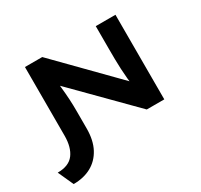

<svg xmlns="http://www.w3.org/2000/svg" viewBox="-196 -937 1442 1376"><g transform="rotate(-30 525.0 -249.5)"><path d="M42 201 -16 73Q77 73 118 18.5Q159 -36 159 -132V-700H302L800 -193L765 -177Q758 -221 754 -262.5Q750 -304 748 -345Q746 -386 745.5 -426.5Q745 -467 745 -509V-700H908V0H763L256 -512L302 -527Q306 -488 309.5 -455.5Q313 -423 315.5 -393.5Q318 -364 319.5 -337.5Q321 -311 321.5 -286Q322 -261 322 -234V-98Q322 0 286.5 66.5Q251 133 188.5 167Q126 201 42 201Z"/></g></svg>

Font: Lexend Tera SemiBold
Style: Regular
Weight: 600
Version: Version 1.007